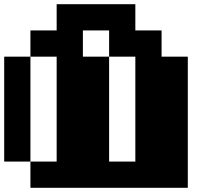

<svg xmlns="http://www.w3.org/2000/svg" viewBox="-20 -1020 1040 915"><path d="M250 -937.5V-1000H437.5H625V-937.5V-875H687.5H750V-812.5V-750H812.5H875V-437.5V-125H500H125V-187.5V-250H62.5H0V-500V-750H62.5H125V-812.5V-875H187.5H250ZM500 -812.5V-875H437.5H375V-812.5V-750H437.5H500V-500V-250H562.5H625V-500V-750H562.5H500ZM250 -500V-750H187.5H125V-500V-250H187.5H250Z"/></svg>

Font: Press Start 2P
Style: Regular
Weight: 500
Monospace: yes
Version: Version 2.14